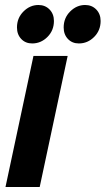

<svg xmlns="http://www.w3.org/2000/svg" viewBox="-20 -749 423 769"><path d="M2 0 114 -525H251L139 0ZM48 -639Q48 -677 74 -703Q100 -729 134 -729Q161 -729 178.5 -711Q196 -693 196 -665Q196 -627 170 -601Q144 -575 109 -575Q82 -575 65 -593Q48 -611 48 -639ZM235 -639Q235 -677 261 -703Q287 -729 321 -729Q348 -729 365.5 -711Q383 -693 383 -665Q383 -627 357 -601Q331 -575 296 -575Q269 -575 252 -593Q235 -611 235 -639Z"/></svg>

Font: Radio Canada Condensed
Style: Bold Italic
Weight: 700
Width: 3
Italic angle: -12°
Designer: Charles Daoud, Etienne Aubert Bonn, Alexandre Saumier Demers, Jacques Le Bailly
Foundry: Radio-Canada
Version: Version 2.104; ttfautohint (v1.8.4.7-5d5b);gftools[0.9.28.de